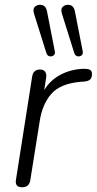

<svg xmlns="http://www.w3.org/2000/svg" viewBox="-20 -786 409 812"><path d="M73 6Q41 6 48 -29L116 -462Q120 -492 150 -492Q164 -492 171 -482.5Q178 -473 175 -456L167 -405Q193 -448 238 -471Q283 -494 335 -495Q354 -495 361.5 -490Q369 -485 369 -473Q369 -458 362 -450.5Q355 -443 336 -441L320 -440Q234 -432 196.5 -388.5Q159 -345 148 -274L108 -23Q103 6 73 6ZM294 -562 242 -728Q235 -749 247.5 -759Q260 -769 276.5 -764.5Q293 -760 297 -737L330 -568Q332 -557 324.5 -551.5Q317 -546 307.5 -548Q298 -550 294 -562ZM176 -562 124 -728Q117 -749 129.5 -759Q142 -769 158.5 -764.5Q175 -760 179 -737L212 -568Q214 -557 206.5 -551.5Q199 -546 189.5 -548Q180 -550 176 -562Z"/></svg>

Font: Nunito Light
Style: Italic
Weight: 300
Italic angle: -9°
Designer: Vernon Adams
Foundry: Vernon Adams
Version: Version 3.601; ttfautohint (v1.8.2.53-6de2)